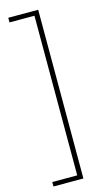

<svg xmlns="http://www.w3.org/2000/svg" viewBox="-142 -827 583 1041"><g transform="rotate(-15 149.5 -306.5)"><path d="M21 167H189V-780H21V-754H161V142H21Z"/></g></svg>

Font: Harano Aji Gothic K1 ExtraLight
Style: Regular
Weight: 250
Foundry: Masamichi Hosoda
Version: HaranoAjiGothicK1-ExtraLight version 20230610;ttx 4.39.4